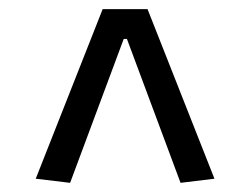

<svg xmlns="http://www.w3.org/2000/svg" viewBox="-20 -715 546 419"><path d="M133 -316 58 -325 204 -695H302L448 -325L374 -316L257 -630H250Z"/></svg>

Font: Ruda
Style: Regular
Weight: 400
Designer: Mariela Monsalve, Angelina Sanchez
Foundry: Mariela Monsalve, Angelina Sanchez
Version: Version 1.002